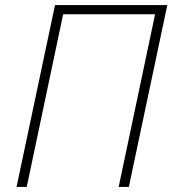

<svg xmlns="http://www.w3.org/2000/svg" viewBox="-20 -734 677 754"><path d="M45 0 196 -714H637L486 0H446L589 -678H228L85 0Z"/></svg>

Font: Noto Sans Disp ExtLt
Style: Italic
Weight: 200
Italic angle: -12°
Designer: Monotype Design Team
Foundry: Monotype Imaging Inc.
Version: Version 2.000;GOOG;noto-source:20170915:90ef993387c0